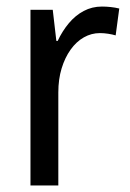

<svg xmlns="http://www.w3.org/2000/svg" viewBox="-20 -566 397 586"><path d="M291 -546Q304 -546 318 -544.5Q332 -543 344 -540L333 -458Q323 -461 310 -463Q297 -465 285 -465Q259 -465 236 -452Q213 -439 195.5 -414.5Q178 -390 168 -357Q158 -324 158 -284V0H73V-536H141L152 -441H156Q170 -471 190 -495Q210 -519 235.5 -532.5Q261 -546 291 -546Z"/></svg>

Font: Noto Sans Display SemiCondensed
Style: Regular
Weight: 400
Width: 4
Version: Version 2.003